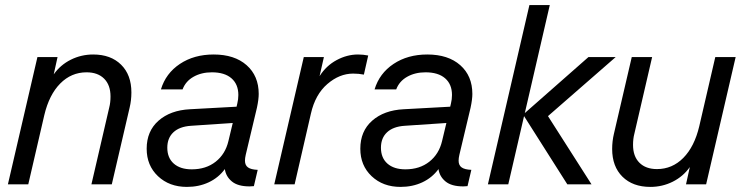

<svg xmlns="http://www.w3.org/2000/svg" viewBox="-20 -724 2920 754"><path d="M496 -361Q496 -330 489 -301L419 0H339L409 -302Q414 -321 414 -345Q414 -390 389 -415Q364 -440 320 -440Q260 -440 216.5 -396Q173 -352 154 -272L91 0H11L127 -500H206L191 -432Q217 -469 258 -489.5Q299 -510 346 -510Q415 -510 455.5 -470Q496 -430 496 -361Z M945 -116Q942 -103 942 -93Q942 -75 954 -66.5Q966 -58 992 -57L977 7L960 8Q914 8 890.5 -11.5Q867 -31 863 -60Q838 -26 799.5 -8Q761 10 714 10Q645 10 600.5 -32Q556 -74 556 -140Q556 -209 602.5 -250Q649 -291 726 -295L909 -305L912 -318Q916 -334 916 -351Q916 -393 889 -416.5Q862 -440 812 -440Q771 -440 740 -422.5Q709 -405 697 -373H612Q631 -436 686.5 -473Q742 -510 819 -510Q901 -510 948.5 -468Q996 -426 996 -355Q996 -334 989 -301ZM877 -170 894 -241 730 -230Q685 -227 661 -204.5Q637 -182 637 -144Q637 -104 662.5 -81.5Q688 -59 733 -59Q789 -59 827 -89Q865 -119 877 -170Z M1426 -506 1409 -431Q1389 -435 1367 -435Q1313 -435 1265.5 -394Q1218 -353 1201 -278L1137 0H1057L1173 -500H1252L1235 -425Q1261 -466 1302 -488Q1343 -510 1386 -510Q1406 -510 1426 -506Z M1784 -116Q1781 -103 1781 -93Q1781 -75 1793 -66.5Q1805 -58 1831 -57L1816 7L1799 8Q1753 8 1729.5 -11.5Q1706 -31 1702 -60Q1677 -26 1638.5 -8Q1600 10 1553 10Q1484 10 1439.5 -32Q1395 -74 1395 -140Q1395 -209 1441.5 -250Q1488 -291 1565 -295L1748 -305L1751 -318Q1755 -334 1755 -351Q1755 -393 1728 -416.5Q1701 -440 1651 -440Q1610 -440 1579 -422.5Q1548 -405 1536 -373H1451Q1470 -436 1525.5 -473Q1581 -510 1658 -510Q1740 -510 1787.5 -468Q1835 -426 1835 -355Q1835 -334 1828 -301ZM1716 -170 1733 -241 1569 -230Q1524 -227 1500 -204.5Q1476 -182 1476 -144Q1476 -104 1501.5 -81.5Q1527 -59 1572 -59Q1628 -59 1666 -89Q1704 -119 1716 -170Z M2291 -500H2398L2132 -268L2303 0H2208L2038 -268L1976 0H1896L2059 -704H2139L2041 -280Z M2789 -500H2869L2753 0H2674L2689 -68Q2663 -31 2622 -10.5Q2581 10 2534 10Q2465 10 2424.5 -30Q2384 -70 2384 -139Q2384 -170 2391 -199L2461 -500H2541L2471 -198Q2466 -179 2466 -155Q2466 -110 2491 -85Q2516 -60 2560 -60Q2620 -60 2663.5 -104Q2707 -148 2726 -228Z"/></svg>

Font: CBA Beacon Sans
Style: Italic
Weight: 400
Italic angle: -13°
Designer: Wei Huang
Foundry: Wei Huang
Version: Version 1.002